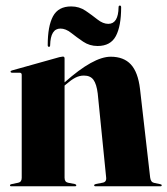

<svg xmlns="http://www.w3.org/2000/svg" viewBox="-20 -652 586 672"><path d="M206 -447.5V-364L207 -364.5Q307 -453.5 367.5 -453.5Q413 -453.5 438 -426.5Q463 -399.5 470 -341L505.5 -31Q507.5 -14.5 519 -12L540.5 -7.5Q546 -6.5 546 -3.5Q546 0 541.5 0H314.5Q309.5 0 309.5 -3.5Q309.5 -6.5 315.5 -8L339 -12.5Q353.5 -15 351.5 -31L322 -325Q318 -357.5 307.2 -372.5Q296.5 -387.5 273.5 -387.5Q258 -387.5 243.2 -379.8Q228.5 -372 212 -357.5L206 -352.5V-30Q206 -15 218 -12.5L241.5 -8Q247 -6.5 247 -3.5Q247 0 242.5 0H19Q15 0 15 -3.5Q15 -6.5 20 -7.5L44 -12.5Q56 -15 56 -29.5V-390Q56 -397.5 48.5 -397.5H22.5Q17 -397.5 17 -401.5Q17 -404 22 -405.5L188 -452Q197 -454 200 -454Q206 -454 206 -447.5ZM321.5 -491Q293.5 -491 271 -506.2Q248.5 -521.5 229.2 -536.8Q210 -552 191.5 -552Q157 -552 155.5 -494Q155.5 -488 151.5 -488Q147 -488 147 -494Q147 -560.5 165.5 -595Q184 -629.5 229 -629.5Q257.5 -629.5 279.8 -614.2Q302 -599 321.2 -583.8Q340.5 -568.5 359 -568.5Q394 -568.5 395 -626.5Q395 -632.5 399.5 -632.5Q404 -632.5 404 -626.5Q404 -560.5 385.5 -525.8Q367 -491 321.5 -491Z"/></svg>

Font: Fraunces 144pt S000
Style: Bold
Weight: 700
Version: Version 1.000; ttfautohint (v1.8.3)